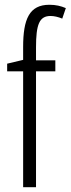

<svg xmlns="http://www.w3.org/2000/svg" viewBox="-20 -785 296 805"><path d="M212 -486V-532H131V-586C131 -683 145 -718 192 -718C207 -718 224 -714 241 -707L256 -751C235 -760 214 -765 187 -765C103 -765 77 -705 77 -588V-534L10 -518V-486H77V0H131V-486Z"/></svg>

Font: Noto Sans Gurmukhi UI ExtraCondensed Light
Style: Regular
Weight: 300
Width: 2
Designer: Jelle Bosma - Monotype Design Team
Foundry: Monotype Imaging Inc.
Version: Version 2.004